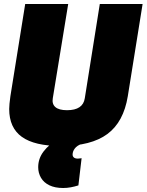

<svg xmlns="http://www.w3.org/2000/svg" viewBox="-20 -720 733 960"><path d="M284 10Q153 10 89.5 -35.5Q26 -81 26 -175Q26 -187 27.5 -202Q29 -217 32 -239L106 -700H321L244 -229Q239 -200 257 -184.5Q275 -169 315 -169Q395 -169 404 -229L479 -700H693L619 -239Q598 -110 517 -50Q436 10 284 10ZM267 -21 387 0Q365 8 354 22.5Q343 37 343 53Q343 62 349.5 67.5Q356 73 369 73Q376 73 381 72Q386 71 388 71L372 207Q353 213 334 216.5Q315 220 296 220Q255 220 227 206.5Q199 193 185 169Q171 145 171 116Q171 72 198.5 36.5Q226 1 267 -21Z"/></svg>

Font: Georama ExtraCondensed Thin Black
Style: Italic
Weight: 900
Italic angle: -9°
Version: Version 1.001